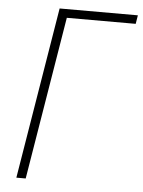

<svg xmlns="http://www.w3.org/2000/svg" viewBox="-53 -777 609 819"><g transform="rotate(5 252.0 -367.5)"><path d="M48 0 169 -735H504L498 -698H203L88 0Z"/></g></svg>

Font: Iosevka Extralight Oblique
Style: Regular
Weight: 200
Italic angle: -9°
Monospace: yes
Designer: Belleve Invis
Foundry: Belleve Invis
Version: Version 32.5.0; ttfautohint (v1.8.4)